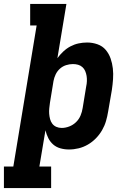

<svg xmlns="http://www.w3.org/2000/svg" viewBox="-55 -755 675 980"><path d="M-35 205V95H13L132 -625H99V-735H284L238 -458Q251 -476 268 -492Q285 -508 305 -518.5Q325 -529 346.5 -533.5Q368 -538 390 -538Q417 -538 442.5 -529Q468 -520 484.5 -500.5Q501 -481 509.5 -456.5Q518 -432 521 -405.5Q524 -379 522 -351Q520 -323 516 -296L497 -186Q493 -161 486 -137Q479 -113 466 -90.5Q453 -68 434.5 -49Q416 -30 393.5 -17Q371 -4 346.5 2Q322 8 297 8Q274 8 253 2Q232 -4 216.5 -17.5Q201 -31 191.5 -50Q182 -69 177 -90Q177 -90 177 -90Q177 -90 177 -90L146 95H206V205ZM260 -102Q279 -102 298.5 -109.5Q318 -117 333 -131.5Q348 -146 356 -165Q364 -184 367 -204L385 -314Q388 -327 388.5 -341Q389 -355 387 -367.5Q385 -380 380 -392Q375 -404 365.5 -412.5Q356 -421 343.5 -424.5Q331 -428 317 -428Q300 -428 282.5 -422.5Q265 -417 251 -404.5Q237 -392 229 -375Q221 -358 218 -341L200 -231Q198 -217 196.5 -202.5Q195 -188 196 -174.5Q197 -161 200.5 -147.5Q204 -134 212 -123.5Q220 -113 232.5 -107.5Q245 -102 260 -102Z"/></svg>

Font: Iosevka Slab XBdExObl
Style: Regular
Weight: 800
Width: 7
Italic angle: -9°
Monospace: yes
Designer: Belleve Invis
Foundry: Belleve Invis
Version: Version 11.1.0; ttfautohint (v1.8.3)